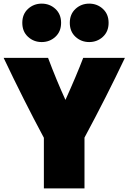

<svg xmlns="http://www.w3.org/2000/svg" viewBox="-49 -1024 730 1059"><path d="M640 -705Q540 -494 417 -265V15H193V-264Q81 -473 -29 -705H216Q263 -580 312 -473Q373 -608 410 -705ZM256.5 -975Q288 -946 288 -898Q288 -850 256.5 -821Q225 -792 181 -792Q137 -792 105.5 -821Q74 -850 74 -898Q74 -946 105.5 -975Q137 -1004 181 -1004Q225 -1004 256.5 -975ZM518.5 -975Q550 -946 550 -898Q550 -850 518.5 -821Q487 -792 443 -792Q399 -792 367.5 -821Q336 -850 336 -898Q336 -946 367.5 -975Q399 -1004 443 -1004Q487 -1004 518.5 -975Z"/></svg>

Font: Repo
Style: ExtraBlack
Weight: 1000
Designer: Stefan Peev
Foundry: Context Ltd
Version: Version 001.000